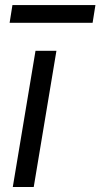

<svg xmlns="http://www.w3.org/2000/svg" viewBox="-20 -749 402 769"><path d="M31.2 0 122.2 -545.5H206L115.1 0ZM362.2 -728.7 350.9 -657.7H18.5L29.8 -728.7Z"/></svg>

Font: Karasuma Gothic
Style: Italic
Weight: 400
Italic angle: -9.39999°
Designer: Rasmus Andersson / Ryoko Nishizuka
Foundry: Genbu
Version: Version 1.00